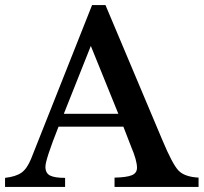

<svg xmlns="http://www.w3.org/2000/svg" viewBox="-28 -741 807 761"><path d="M492 -159 461 -239H204Q152 -108 152 -80Q152 -55 170 -45.5Q188 -36 230 -36V0H-8V-36Q35 -41 57 -56.5Q79 -72 95 -111L337 -721H390L615 -187Q656 -89 680 -64.5Q704 -40 759 -37V0H426V-37Q474 -38 494.5 -46.5Q515 -55 515 -76Q515 -105 492 -159ZM332 -559 225 -290H441Z"/></svg>

Font: Kolar Light
Style: Regular
Weight: 300
Designer: Ramakrishna Saiteja (Kannada); Shiva Nallaperumal (Latin)
Foundry: Indian Type Foundry
Version: Version 1.001;PS 1.0;hotconv 1.0.88;makeotf.lib2.5.647800